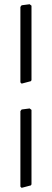

<svg xmlns="http://www.w3.org/2000/svg" viewBox="-20 -779 246 914"><path d="M77.1 -746.1 83 -753.9 121.1 -758.8 129.9 -752V-397.5L127 -392.6L83 -380.9L77.1 -386.7ZM77.1 -250 83 -257.8 121.1 -262.7 129.9 -255.9V98.6L127 103.5L83 115.2L77.1 109.4Z"/></svg>

Font: Comprehension Dark
Style: Regular
Weight: 700
Designer: Alfredo Marco Pradil
Foundry: Alfredo Marco Pradil
Version: 1.0